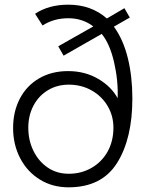

<svg xmlns="http://www.w3.org/2000/svg" viewBox="-20 -791 640 821"><path d="M36 -244Q36 -314 65 -369.5Q94 -425 147.5 -456Q201 -487 271 -487Q343 -487 399.5 -454Q456 -421 483 -371Q486 -445 468 -524Q450 -603 415 -646L252 -553L229 -593L379 -678Q333 -713 272 -713Q210 -713 162 -682L130 -732Q188 -771 272 -771Q370 -771 437 -712L512 -756L535 -716L467 -677Q507 -622 526.5 -543Q546 -464 546 -370Q546 -198 480.5 -94Q415 10 273 10Q204 10 150 -23.5Q96 -57 66 -115Q36 -173 36 -244ZM465 -245Q465 -296 440 -338Q415 -380 371.5 -404.5Q328 -429 274 -429Q224 -429 184.5 -405Q145 -381 123 -339Q101 -297 101 -245Q101 -191 123 -146Q145 -101 184 -74.5Q223 -48 274 -48Q328 -48 372 -73.5Q416 -99 440.5 -143.5Q465 -188 465 -245Z"/></svg>

Font: Open Sauce One Light
Style: Regular
Weight: 300
Designer: Alfredo Marco Pradil
Foundry: Creative Sauce Fz LLC
Version: Version 1.477